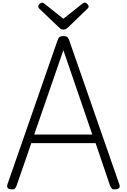

<svg xmlns="http://www.w3.org/2000/svg" viewBox="-20 -1421 961 1454"><path d="M65 13Q45 12 38 2Q31 -8 36 -24L416 -1116Q422 -1134 431.5 -1141Q441 -1148 461 -1148Q479 -1148 488.5 -1141Q498 -1134 504 -1116L884 -24Q890 -8 882 2Q874 12 854 13Q836 15 828 8Q820 1 813 -16L704 -337H217L106 -16Q100 1 92 8Q84 15 65 13ZM239 -402H679L460 -1041ZM622 -1401Q630 -1401 640.5 -1391.5Q651 -1382 651 -1372Q651 -1370 650.5 -1366.5Q650 -1363 645 -1358L495 -1213Q488 -1208 481.5 -1202.5Q475 -1197 460 -1197Q446 -1197 439.5 -1202.5Q433 -1208 427 -1213L275 -1358Q271 -1363 270.5 -1367Q270 -1371 270 -1373Q270 -1383 280.5 -1392Q291 -1401 299 -1401Q305 -1401 309.5 -1398Q314 -1395 319 -1391L460 -1279L601 -1391Q608 -1395 612 -1398Q616 -1401 622 -1401Z"/></svg>

Font: Playwrite CL Light
Style: Regular
Weight: 300
Designer: Veronika Burian, José Scaglione
Foundry: TypeTogether
Version: Version 1.002